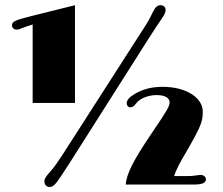

<svg xmlns="http://www.w3.org/2000/svg" viewBox="-20 -720 868 749"><path d="M153.3 -11.7C153.3 0.5 161.6 9.3 172.9 9.3C191.4 9.3 197.8 -1.5 249 -80.1L554.7 -561.5C589.8 -616.2 599.1 -630.4 610.8 -647C620.6 -661.1 626 -670.4 626 -681.6C626 -692.9 617.2 -699.7 606.4 -699.7C591.8 -699.7 585 -689.5 577.6 -675.3C570.8 -662.1 562.5 -643.1 549.3 -623L224.1 -116.7C207 -90.3 190.9 -66.9 178.7 -53.7C158.7 -31.7 153.3 -22.9 153.3 -11.7ZM107.4 -318.4H272.5V-699.7L103.5 -657.7C83 -652.3 56.2 -645 49.3 -642.6C30.3 -635.7 26.9 -629.4 26.9 -620.6C26.9 -610.8 34.7 -604.5 45.9 -604.5C52.2 -604.5 58.1 -606.9 64.9 -609.9C73.7 -612.8 80.1 -616.2 96.7 -621.1L107.4 -624.5ZM470.2 0H735.4C767.1 0 783.2 -5.9 783.2 -20C783.2 -30.3 774.4 -37.6 761.7 -37.6C758.8 -37.6 751 -36.6 744.1 -35.6C734.9 -33.7 725.1 -33.2 710.9 -33.2H659.2C666.5 -56.2 679.7 -82.5 709.5 -132.3C765.1 -229 771 -246.6 771 -285.2C771 -336.4 709.5 -381.3 614.3 -381.3C569.8 -381.3 535.6 -371.1 507.3 -354.5C485.4 -341.8 474.1 -329.6 474.1 -317.4C474.1 -309.6 479.5 -301.3 488.8 -301.3C496.1 -301.3 502.9 -305.7 509.3 -314.5C523.9 -335.9 558.6 -349.1 590.3 -349.1C621.6 -349.1 641.6 -339.4 641.6 -320.8C641.6 -307.1 635.7 -293.9 572.8 -201.7C496.1 -88.9 474.1 -40.5 470.2 0Z"/></svg>

Font: Limelight
Style: Regular
Weight: 400
Designer: Nicole Fally
Foundry: Nicole Fally
Version: Version 1.002